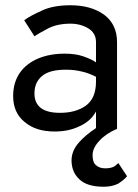

<svg xmlns="http://www.w3.org/2000/svg" viewBox="-20 -490 525 730"><path d="M111 -135Q111 -61 208 -61Q268 -61 306 -88Q345 -116 345 -180V-198Q318 -212 291 -218Q264 -225 230 -225Q168 -225 140 -201Q111 -177 111 -135ZM430 130 463 180Q454 192 430 208Q406 220 375 220Q311 220 282 192Q252 164 252 120Q252 84 279 53Q304 24 345 -3V-66Q324 -28 282 -10Q242 10 188 10Q116 10 74 -26Q30 -61 30 -125Q30 -177 56 -214Q81 -249 126 -268Q170 -286 226 -286Q267 -286 296 -276Q328 -265 345 -253V-330Q345 -364 316 -382Q286 -400 248 -400Q198 -400 163 -382Q125 -362 111 -352L72 -413Q93 -429 142 -451Q184 -470 248 -470Q326 -470 376 -434Q425 -397 425 -330V0Q384 17 359 44Q332 72 332 100Q332 128 345 138Q358 150 380 150Q398 150 410 145Q419 141 430 130Z"/></svg>

Font: jost-mod-400
Style: Regular
Weight: 400
Version: Version 3.200; ttfautohint (v0.97) -l 8 -r 50 -G 200 -x 14 -